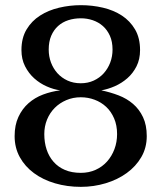

<svg xmlns="http://www.w3.org/2000/svg" viewBox="-20 -707 624 743"><path d="M293 -38.1Q324.2 -38.1 350.1 -49.8Q376 -61.5 394.3 -82Q412.6 -102.5 422.9 -129.9Q433.1 -157.2 433.1 -188Q433.1 -222.2 421.6 -248.8Q410.2 -275.4 390.9 -293.5Q371.6 -311.5 346.2 -321Q320.8 -330.6 292.5 -330.6Q262.7 -330.6 236.8 -319.6Q210.9 -308.6 191.9 -289.6Q172.9 -270.5 162.1 -244.4Q151.4 -218.3 151.4 -188Q151.4 -155.8 160.4 -128.4Q169.4 -101.1 187.3 -80.8Q205.1 -60.5 231.4 -49.3Q257.8 -38.1 293 -38.1ZM293 -636.2Q267.1 -636.2 244.4 -628.9Q221.7 -621.6 204.8 -606.4Q188 -591.3 178.2 -568.6Q168.5 -545.9 168.5 -515.1Q168.5 -488.8 177.2 -465.3Q186 -441.9 202.1 -423.8Q218.3 -405.8 241.2 -395.3Q264.2 -384.8 292.5 -384.8Q320.3 -384.8 343 -395.3Q365.7 -405.8 381.8 -423.8Q397.9 -441.9 406.7 -465.3Q415.5 -488.8 415.5 -515.1Q415.5 -545.9 405.3 -568.6Q395 -591.3 378.2 -606.2Q361.3 -621.1 339.1 -628.7Q316.9 -636.2 293 -636.2ZM522 -513.2Q522 -477.5 508.3 -450.4Q494.6 -423.3 472.9 -404.3Q451.2 -385.3 424.6 -373.5Q397.9 -361.8 372.1 -357.4Q407.2 -350.1 439 -337.9Q470.7 -325.7 494.9 -304.9Q519 -284.2 533.4 -253.7Q547.9 -223.1 547.9 -180.2Q547.9 -135.3 526.9 -99.1Q505.9 -63 470.5 -37.4Q435.1 -11.7 388.9 2.2Q342.8 16.1 293 16.1Q239.7 16.1 193.1 2.4Q146.5 -11.2 111.6 -36.9Q76.7 -62.5 56.6 -98.9Q36.6 -135.3 36.6 -180.2Q36.6 -223.1 51.3 -254.6Q65.9 -286.1 90.3 -307.6Q114.7 -329.1 146.5 -341.1Q178.2 -353 212.9 -357.4Q187.5 -360.8 160.9 -372.6Q134.3 -384.3 112.5 -403.8Q90.8 -423.3 76.9 -450.7Q63 -478 63 -513.2Q63 -560.1 82.8 -593Q102.5 -626 135 -646.7Q167.5 -667.5 208.7 -677.2Q250 -687 293 -687Q337.4 -687 378.7 -677.2Q419.9 -667.5 451.7 -646.7Q483.4 -626 502.7 -593Q522 -560.1 522 -513.2Z"/></svg>

Font: Charis SIL Am
Style: Regular
Weight: 400
Foundry: SIL International
Version: Version 5.000